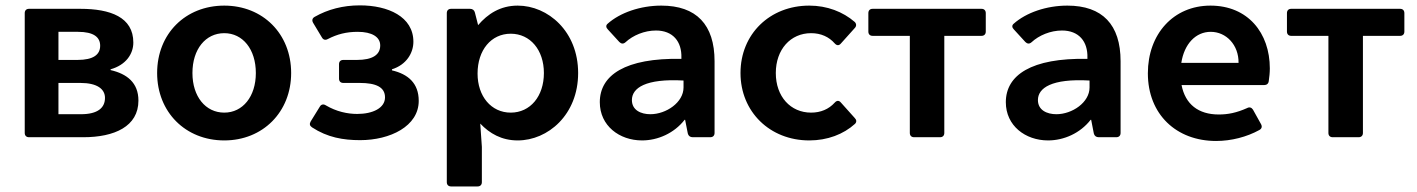

<svg xmlns="http://www.w3.org/2000/svg" viewBox="-20 -501 5174 701"><path d="M70.3 -453.1V-15.6C70.3 -5.9 76.2 0 85.9 0H284.2C397.5 0 485.4 -39.1 485.4 -133.8C485.4 -199.2 443.4 -231.4 383.8 -245.1V-248C439.5 -263.7 466.8 -303.7 466.8 -345.7C466.8 -438.5 382.8 -468.8 273.4 -468.8H85.9C76.2 -468.8 70.3 -462.9 70.3 -453.1ZM262.7 -282.2H193.4V-384.8H264.6C322.3 -384.8 345.7 -365.2 345.7 -334C345.7 -301.8 321.3 -282.2 262.7 -282.2ZM275.4 -84H193.4V-198.2H273.4C335 -198.2 363.3 -175.8 363.3 -143.6C363.3 -107.4 336.9 -84 275.4 -84Z M798.8 11.7C939.5 11.7 1043 -91.8 1043 -234.4C1043 -377.9 939.5 -480.5 798.8 -480.5C657.2 -480.5 553.7 -377.9 553.7 -234.4C553.7 -91.8 657.2 11.7 798.8 11.7ZM798.8 -89.8C730.5 -89.8 682.6 -148.4 682.6 -234.4C682.6 -321.3 730.5 -379.9 798.8 -379.9C866.2 -379.9 914.1 -321.3 914.1 -234.4C914.1 -148.4 866.2 -89.8 798.8 -89.8Z M1119.1 -36.1C1175.8 1 1233.4 10.7 1294.9 10.7C1404.3 10.7 1508.8 -40 1508.8 -132.8C1508.8 -197.3 1469.7 -230.5 1411.1 -244.1V-248C1463.9 -264.6 1489.3 -307.6 1489.3 -348.6C1489.3 -440.4 1396.5 -481.4 1293.9 -481.4C1232.4 -481.4 1176.8 -466.8 1128.9 -439.5C1120.1 -434.6 1118.2 -426.8 1123 -418L1155.3 -364.3C1160.2 -355.5 1168 -353.5 1176.8 -358.4C1210.9 -376 1244.1 -384.8 1286.1 -384.8C1337.9 -384.8 1368.2 -366.2 1368.2 -335C1368.2 -300.8 1339.8 -282.2 1283.2 -282.2H1233.4C1223.6 -282.2 1217.8 -276.4 1217.8 -266.6V-213.9C1217.8 -204.1 1223.6 -198.2 1233.4 -198.2H1293C1353.5 -198.2 1385.7 -182.6 1385.7 -145.5C1385.7 -106.4 1340.8 -85 1284.2 -85C1248 -85 1208 -93.8 1169.9 -116.2C1161.1 -122.1 1152.3 -120.1 1147.5 -111.3L1114.3 -57.6C1109.4 -48.8 1110.4 -42 1119.1 -36.1Z M1870.1 -480.5C1806.6 -480.5 1760.7 -450.2 1725.6 -409.2L1713.9 -455.1C1711.9 -463.9 1705.1 -468.8 1696.3 -468.8H1627C1617.2 -468.8 1611.3 -462.9 1611.3 -453.1V164.1C1611.3 173.8 1617.2 179.7 1627 179.7H1723.6C1733.4 179.7 1739.3 173.8 1739.3 164.1V35.2L1733.4 -49.8C1767.6 -13.7 1811.5 11.7 1870.1 11.7C1980.5 11.7 2090.8 -82 2090.8 -234.4C2090.8 -386.7 1980.5 -480.5 1870.1 -480.5ZM1844.7 -89.8C1773.4 -89.8 1723.6 -149.4 1723.6 -232.4C1723.6 -318.4 1773.4 -377.9 1844.7 -377.9C1916 -377.9 1965.8 -318.4 1965.8 -234.4C1965.8 -149.4 1916 -89.8 1844.7 -89.8Z M2394.5 -480.5C2318.4 -480.5 2244.1 -455.1 2198.2 -414.1C2191.4 -408.2 2192.4 -400.4 2199.2 -393.6L2241.2 -347.7C2248 -340.8 2255.9 -339.8 2263.7 -346.7C2291 -372.1 2333 -389.6 2375 -389.6C2436.5 -389.6 2469.7 -349.6 2467.8 -290V-286.1C2262.7 -290 2169.9 -226.6 2169.9 -127.9C2169.9 -42 2241.2 11.7 2324.2 11.7C2381.8 11.7 2441.4 -14.6 2479.5 -63.5H2481.4L2491.2 -13.7C2493.2 -4.9 2500 0 2508.8 0H2573.2C2583 0 2588.9 -5.9 2588.9 -15.6V-277.3C2588.9 -411.1 2522.5 -480.5 2394.5 -480.5ZM2354.5 -84C2320.3 -84 2287.1 -98.6 2287.1 -135.7C2287.1 -179.7 2336.9 -214.8 2475.6 -207V-181.6C2475.6 -127 2412.1 -84 2354.5 -84Z M2934.6 11.7C3001 11.7 3059.6 -10.7 3101.6 -48.8C3108.4 -55.7 3107.4 -63.5 3100.6 -70.3L3049.8 -127C3043 -134.8 3035.2 -134.8 3027.3 -126C3005.9 -102.5 2976.6 -89.8 2941.4 -89.8C2866.2 -89.8 2812.5 -148.4 2812.5 -234.4C2812.5 -320.3 2866.2 -379.9 2941.4 -379.9C2977.5 -379.9 3006.8 -366.2 3027.3 -342.8C3035.2 -334 3043 -334 3049.8 -341.8L3100.6 -398.4C3107.4 -405.3 3107.4 -414.1 3100.6 -420.9C3057.6 -458 3000 -480.5 2934.6 -480.5C2791 -480.5 2683.6 -377 2683.6 -234.4C2683.6 -92.8 2791 11.7 2934.6 11.7Z M3301.8 -370.1V-15.6C3301.8 -5.9 3307.6 0 3317.4 0H3412.1C3421.9 0 3427.7 -5.9 3427.7 -15.6V-370.1H3563.5C3573.2 -370.1 3579.1 -376 3579.1 -385.7V-453.1C3579.1 -462.9 3573.2 -468.8 3563.5 -468.8H3166C3156.2 -468.8 3150.4 -462.9 3150.4 -453.1V-385.7C3150.4 -376 3156.2 -370.1 3166 -370.1Z M3877 -480.5C3800.8 -480.5 3726.6 -455.1 3680.7 -414.1C3673.8 -408.2 3674.8 -400.4 3681.6 -393.6L3723.6 -347.7C3730.5 -340.8 3738.3 -339.8 3746.1 -346.7C3773.4 -372.1 3815.4 -389.6 3857.4 -389.6C3918.9 -389.6 3952.1 -349.6 3950.2 -290V-286.1C3745.1 -290 3652.3 -226.6 3652.3 -127.9C3652.3 -42 3723.6 11.7 3806.6 11.7C3864.3 11.7 3923.8 -14.6 3961.9 -63.5H3963.9L3973.6 -13.7C3975.6 -4.9 3982.4 0 3991.2 0H4055.7C4065.4 0 4071.3 -5.9 4071.3 -15.6V-277.3C4071.3 -411.1 4004.9 -480.5 3877 -480.5ZM3836.9 -84C3802.7 -84 3769.5 -98.6 3769.5 -135.7C3769.5 -179.7 3819.3 -214.8 3958 -207V-181.6C3958 -127 3894.5 -84 3836.9 -84Z M4616.2 -251C4616.2 -380.9 4536.1 -480.5 4399.4 -480.5C4264.6 -480.5 4170.9 -377 4170.9 -233.4C4170.9 -83 4275.4 13.7 4419.9 13.7C4475.6 13.7 4532.2 -1 4578.1 -26.4C4586.9 -31.2 4588.9 -39.1 4584 -47.9L4554.7 -100.6C4549.8 -108.4 4542 -111.3 4533.2 -106.4C4494.1 -88.9 4462.9 -83 4429.7 -83C4355.5 -83 4307.6 -120.1 4293.9 -190.4H4595.7C4604.5 -190.4 4611.3 -195.3 4612.3 -205.1C4614.3 -218.8 4616.2 -235.4 4616.2 -251ZM4502 -271.5H4293C4303.7 -340.8 4345.7 -384.8 4400.4 -384.8C4457 -384.8 4502.9 -336.9 4502 -271.5Z M4830.1 -370.1V-15.6C4830.1 -5.9 4835.9 0 4845.7 0H4940.4C4950.2 0 4956.1 -5.9 4956.1 -15.6V-370.1H5091.8C5101.6 -370.1 5107.4 -376 5107.4 -385.7V-453.1C5107.4 -462.9 5101.6 -468.8 5091.8 -468.8H4694.3C4684.6 -468.8 4678.7 -462.9 4678.7 -453.1V-385.7C4678.7 -376 4684.6 -370.1 4694.3 -370.1Z"/></svg>

Font: Ed Sans Neue SemiBold
Style: Regular
Weight: 600
Designer: Stephen Hutchings
Version: Version 1.004;PS 001.004;hotconv 1.0.88;makeotf.lib2.5.64775